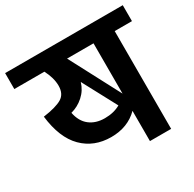

<svg xmlns="http://www.w3.org/2000/svg" viewBox="-172 -852 1021 1012"><g transform="rotate(-30 338.0 -346.0)"><path d="M696 -692V-595H591V0H462V-184Q398 -120 297 -120Q193 -120 125.5 -187.5Q58 -255 42 -391Q121 -402 156 -423Q191 -444 191 -494Q191 -541 163 -595H-20V-692ZM462 -289V-595H301ZM178 -336Q189 -280 225.5 -251.5Q262 -223 317 -223Q372 -223 412 -246L302 -452Q289 -408 255 -377.5Q221 -347 178 -336Z"/></g></svg>

Font: FiraGO SemiBold
Style: Regular
Weight: 600
Designer: bBox Type
Foundry: bBox Type GmbH
Version: Version 1.001;PS 001.001;hotconv 1.0.88;makeotf.lib2.5.64775